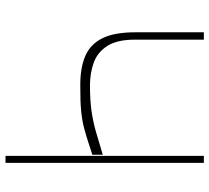

<svg xmlns="http://www.w3.org/2000/svg" viewBox="-52 -716 767 704"><g transform="rotate(-90 332.0 -363.5)"><path d="M566.1 0H539.1V-251.4Q539.4 -317.1 516.5 -353.3Q493.6 -389.6 455.3 -403.6Q416.9 -417.6 371.4 -417.6Q316.1 -417.6 276.3 -411.8Q236.5 -405.9 199.6 -395.2Q162.6 -384.6 117.2 -370.7V-409.1Q128.6 -412.6 138.7 -415.8Q148.8 -419 158 -422.2Q187.5 -431.8 213.8 -438.9Q240.1 -446 276.3 -449.8Q312.5 -453.5 371.4 -453.1Q434.3 -453.5 477.8 -435.4Q521.3 -417.3 543.7 -373.2Q566.1 -329.2 566.1 -251.4ZM112.9 0H87.4V-727.3H112.9Z"/></g></svg>

Font: Inter Thin BETA
Style: Regular
Weight: 100
Designer: Rasmus Andersson
Foundry: rsms
Version: Version 3.011;git-f93a4a705